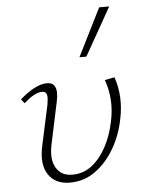

<svg xmlns="http://www.w3.org/2000/svg" viewBox="-52 -753 595 800"><g transform="rotate(-5 245.5 -352.5)"><path d="M208 6Q148 6 119 -36.5Q90 -79 106 -155L143 -326Q145 -337 146 -349.5Q147 -362 143 -371.5Q139 -381 124 -381Q110 -381 91 -371Q72 -361 49 -340L35 -357Q65 -384 94.5 -399.5Q124 -415 148 -415Q170 -415 178.5 -402.5Q187 -390 187 -372.5Q187 -355 183 -336L146 -162Q132 -98 153.5 -62Q175 -26 221 -26Q268 -26 303.5 -54Q339 -82 364 -129Q389 -176 400 -231Q411 -280 407.5 -325.5Q404 -371 390 -407L431 -415Q445 -376 447.5 -331.5Q450 -287 440 -240Q427 -173 394.5 -117.5Q362 -62 315 -28Q268 6 208 6ZM293 -511 393 -711H435L322 -511Z"/></g></svg>

Font: Ysabeau Office ExtraLight
Style: Italic
Weight: 250
Italic angle: -12°
Designer: Christian Thalmann (Catharsis Fonts)
Version: Version 2.001;gftools[0.9.30]; featfreeze: tnum,lnum,ss02